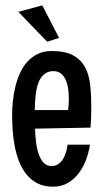

<svg xmlns="http://www.w3.org/2000/svg" viewBox="-20 -701 391 727"><path d="M325.7 -295.9Q325.7 -255.9 322.8 -217.8L112.8 -213.9Q112.8 -203.6 113.8 -189.2Q114.7 -174.8 116.9 -158.9Q119.1 -143.1 123.3 -127.7Q127.4 -112.3 134.3 -99.9Q141.1 -87.4 151.1 -79.8Q161.1 -72.3 175.3 -72.3Q190.4 -72.3 201.4 -80.3Q212.4 -88.4 219.5 -100.3Q226.6 -112.3 230.5 -126.5Q234.4 -140.6 235.8 -153.3H320.8Q316.4 -125.5 306.2 -97.2Q295.9 -68.8 278.8 -45.9Q261.7 -22.9 237.3 -8.5Q212.9 5.9 180.2 5.9Q146 5.9 121.3 -7.1Q96.7 -20 79.6 -41.5Q62.5 -63 51.8 -91.1Q41 -119.1 35.4 -149.2Q29.8 -179.2 27.8 -209.5Q25.9 -239.7 25.9 -265.6Q25.9 -289.1 28.6 -316.4Q31.2 -343.8 37.6 -370.6Q43.9 -397.5 54.9 -422.4Q65.9 -447.3 82.5 -466.1Q99.1 -484.9 122.1 -496.3Q145 -507.8 175.3 -507.8Q227.1 -507.8 256.8 -491.5Q286.6 -475.1 302 -446.5Q317.4 -418 321.5 -379.2Q325.7 -340.3 325.7 -295.9ZM240.7 -324.2Q240.7 -338.9 239 -357.4Q237.3 -376 231.2 -392.6Q225.1 -409.2 213.4 -420.4Q201.7 -431.6 182.1 -431.6Q165 -431.6 153.3 -424.1Q141.6 -416.5 133.8 -404.3Q126 -392.1 121.6 -376.2Q117.2 -360.4 115.2 -344Q113.3 -327.6 112.5 -312Q111.8 -296.4 111.8 -284.2H237.8Q240.7 -304.7 240.7 -324.2ZM203.6 -557.6 158.7 -543 49.3 -656.2 140.1 -680.7Z"/></svg>

Font: Maiden Orange
Style: Regular
Weight: 400
Designer: Astigmatic (AOETI)
Foundry: Astigmatic (AOETI)
Version: Version 1.001